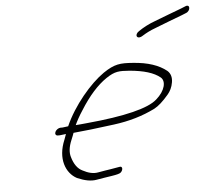

<svg xmlns="http://www.w3.org/2000/svg" viewBox="-49 -744 836 768"><g transform="rotate(-5 369.0 -359.5)"><path d="M542.6 -587C555.1 -595 573.3 -605 598.1 -614C637.9 -629 671.3 -643 705.1 -655L722.3 -662C742.5 -669 743 -699 721.8 -689L704.6 -682C670.8 -670 637.4 -656 596.7 -641C571.8 -632 549 -620 529.9 -607C507.5 -593 518.5 -571 542.6 -587ZM244.3 -254C251.1 -269 261.1 -288 276.3 -311C310.7 -366 346.4 -406 383.3 -431C418.9 -455 435.9 -455 477.9 -452C534.3 -447 574.5 -435 599.9 -414C618.8 -398 610.8 -360 573.7 -328C538.6 -296 443 -272 289.6 -258C271.9 -256 256.6 -255 244.3 -254ZM161 -234C157.5 -226 161.2 -219 169.2 -219H177.2L202.2 -222L194.2 -200C162.8 -126 186.9 -66 230.6 -43C260.5 -30 285.9 -25 308.2 -29C330.4 -33 351.4 -36 370.3 -39C389.3 -42 402.2 -45 406.5 -49C417.3 -58 418.3 -77 401.8 -72L366.9 -66C355.2 -64 338.6 -62 318.3 -58C298.1 -54 277.7 -59 255.4 -71C236.3 -80 222.3 -99 213.8 -129C208.5 -147 210.4 -169 222.3 -197C226.4 -207 230.6 -217 232.8 -224C293.7 -230 304 -231 396.8 -243C458.4 -251 513.4 -267 563.3 -292C580.2 -301 598.2 -317 620.5 -343C631.6 -356 639.3 -371 642.6 -391C646 -411 641 -427 628.5 -438C597.4 -463 553.1 -478 494.4 -482C442.7 -486 420 -484 374.2 -453C319.2 -415 249.3 -333 213.7 -252C201 -250 192.7 -249 190.7 -249H182.7C174.7 -249 164.5 -242 161 -234Z"/></g></svg>

Font: MewTooHand
Style: UltIta
Weight: 400
Designer: Mew Too, Robert Jablonski
Version: Version 0.77